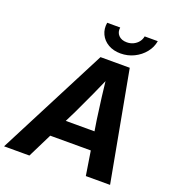

<svg xmlns="http://www.w3.org/2000/svg" viewBox="-198 -1069 1083 1196"><g transform="rotate(20 343.5 -471.5)"><path d="M-34.2 0 340.3 -727.5H534.2L668.5 0H507.8L451.7 -353.5Q441.9 -421.9 432.4 -497.8Q422.9 -573.7 412.6 -668H452.1Q411.1 -574.2 376.7 -498.5Q342.3 -422.9 309.1 -353.5L133.8 0ZM152.8 -160.6 172.9 -280.3H554.7L534.7 -160.6ZM448.7 -791.5Q401.4 -791.5 366.7 -811.8Q332 -832 315.7 -866.5Q299.3 -900.9 306.2 -942.9H392.6Q387.7 -911.1 407 -890.6Q426.3 -870.1 461.9 -870.1Q485.4 -870.1 505.1 -879.6Q524.9 -889.2 537.8 -905.3Q550.8 -921.4 554.7 -942.9H641.6Q634.8 -900.9 606.9 -866.5Q579.1 -832 537.8 -811.8Q496.6 -791.5 448.7 -791.5Z"/></g></svg>

Font: Inter 28pt
Style: Bold Italic
Weight: 700
Italic angle: -9.3988°
Designer: Rasmus Andersson
Foundry: rsms
Version: Version 4.001;git-66647c0bb